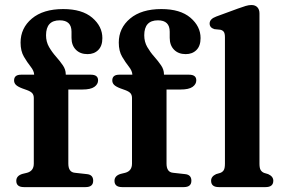

<svg xmlns="http://www.w3.org/2000/svg" viewBox="-20 -764 1164 784"><path d="M259 -96Q259 -61 285.5 -58.5L335 -53Q360.5 -50.5 360.5 -26Q360.5 0 329.5 0H77.5Q46.5 0 46.5 -25.5Q46.5 -46.5 72 -54L90.5 -58.5Q118 -66 118 -96V-364Q118 -375.5 112.2 -382.8Q106.5 -390 90.5 -396L71 -403Q52.5 -410 45 -417.5Q37.5 -425 37.5 -435.5Q37.5 -459 66 -459H119.5Q119 -474.5 105.2 -491.8Q91.5 -509 77.8 -532.2Q64 -555.5 64 -590Q64 -649.5 110.2 -688.2Q156.5 -727 238 -727Q315 -727 356.5 -691.8Q398 -656.5 398 -608.5Q398 -576.5 381.2 -559.8Q364.5 -543 337.5 -543Q307.5 -543 289.8 -561Q272 -579 272 -609.5V-634.5Q272 -681 224 -681Q168 -681 168 -620Q168 -593.5 180.2 -572.2Q192.5 -551 208.5 -533Q224.5 -515 236.5 -497.5Q248.5 -480 248.5 -461V-459H351Q380.5 -459 380.5 -436Q380.5 -420 365.2 -409.2Q350 -398.5 316.5 -398.5H259ZM660 -96Q660 -61 686.5 -58.5L736 -53Q761.5 -50.5 761.5 -26Q761.5 0 730.5 0H478.5Q447.5 0 447.5 -25.5Q447.5 -46.5 473 -54L491.5 -58.5Q519 -66 519 -96V-364Q519 -375.5 513.2 -382.8Q507.5 -390 491.5 -396L472 -403Q453.5 -410 446 -417.5Q438.5 -425 438.5 -435.5Q438.5 -459 467 -459H520.5Q520 -474.5 506.2 -491.8Q492.5 -509 478.8 -532.2Q465 -555.5 465 -590Q465 -649.5 511.2 -688.2Q557.5 -727 639 -727Q716 -727 757.5 -691.8Q799 -656.5 799 -608.5Q799 -576.5 782.2 -559.8Q765.5 -543 738.5 -543Q708.5 -543 690.8 -561Q673 -579 673 -609.5V-634.5Q673 -681 625 -681Q569 -681 569 -620Q569 -593.5 581.2 -572.2Q593.5 -551 609.5 -533Q625.5 -515 637.5 -497.5Q649.5 -480 649.5 -461V-459H752Q781.5 -459 781.5 -436Q781.5 -420 766.2 -409.2Q751 -398.5 717.5 -398.5H660ZM1039.5 -709.5V-95.5Q1039.5 -77.5 1044.5 -69.5Q1049.5 -61.5 1058.5 -58L1075 -53Q1096 -43.5 1096 -26Q1096 0 1064.5 0H873.5Q842 0 842 -26Q842 -43.5 862.5 -53L879.5 -58Q889 -61.5 893.8 -69.5Q898.5 -77.5 898.5 -95.5V-612Q898.5 -627.5 893.8 -634Q889 -640.5 880 -642.5L855.5 -645Q836 -651 836 -668Q836 -686.5 863 -696.5L951.5 -729Q971 -736 983.5 -739.8Q996 -743.5 1006.5 -743.5Q1022.5 -743.5 1031 -734.2Q1039.5 -725 1039.5 -709.5Z"/></svg>

Font: Fraunces 9pt Soft SemiBold
Style: Regular
Weight: 600
Version: Version 1.000;[b76b70a41]